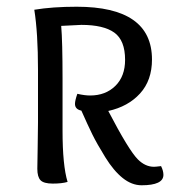

<svg xmlns="http://www.w3.org/2000/svg" viewBox="-20 -544 536 571"><path d="M390 -70Q412 -48 438 -48Q443 -48 459 -50Q466 -36 466 -24Q466 7 401 7Q372 7 345 -14.5Q318 -36 293 -76.5Q268 -117 254.5 -144.5Q241 -172 222 -215Q203 -219 203 -235Q203 -245 210 -265Q232 -260 248 -260Q294 -260 323 -288.5Q352 -317 352 -366Q352 -424 320 -447Q288 -470 222 -470Q216 -470 162 -467Q166 -421 166 -310V-156Q166 -52 181 -3Q164 2 137 2Q110 2 100.5 -8Q91 -18 91 -42Q91 -54 92 -103Q93 -152 93 -180V-336Q93 -446 82 -515Q136 -524 208 -524Q432 -524 432 -367Q432 -305 396.5 -266Q361 -227 302 -214Q363 -97 390 -70Z"/></svg>

Font: Overlock SC
Style: Regular
Weight: 400
Designer: Dario Muhafara
Foundry: Dario Manuel Muhafara
Version: Version 1.001